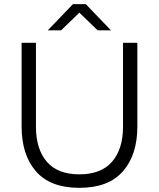

<svg xmlns="http://www.w3.org/2000/svg" viewBox="-20 -894 765 924"><path d="M641 -688V-285Q641 -149 571.5 -69.5Q502 10 362 10Q222 10 153 -69.5Q84 -149 84 -285V-688H153V-284Q153 -177 205 -116Q257 -55 362 -55Q467 -55 519.5 -116Q572 -177 572 -284V-688ZM331 -874 210 -748H274L362 -833L450 -748H514L393 -874Z"/></svg>

Font: Roundo
Style: Regular
Weight: 400
Designer: Namrata Goyal (Gurmukhi), Shiva Nallaperumal (Latin)
Foundry: Indian Type Foundry
Version: Version 1.000;PS 1.0;hotconv 1.0.88;makeotf.lib2.5.647800